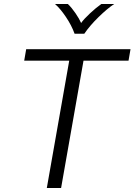

<svg xmlns="http://www.w3.org/2000/svg" viewBox="-20 -948 678 968"><path d="M329 -642H102L112 -700H638L628 -642H401L288 0H216ZM257 -928H322Q341 -910 360.5 -881.5Q380 -853 389 -832Q402 -851 433 -880Q464 -909 491 -928H556Q521 -905 477 -862Q433 -819 405 -778H356Q341 -820 312 -863Q283 -906 257 -928Z"/></svg>

Font: KoHo
Style: Italic
Weight: 400
Italic angle: -10°
Designer: Cadson Demak & Katatrad Team
Foundry: Cadson Demak Co.,Ltd.
Version: Version 1.000